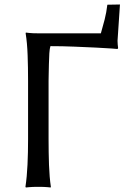

<svg xmlns="http://www.w3.org/2000/svg" viewBox="-20 -832 568 855"><path d="M196.3 -471.7V-212.4Q196.3 -152.8 198.2 -97.7Q200.2 -42.5 206.5 0L205.6 2.9Q205.6 2.9 191.9 1.5Q178.2 0 150.4 0Q124 0 109.6 1.5Q95.2 2.9 95.2 2.9L93.3 0Q100.1 -45.4 102.5 -99.1Q105 -152.8 105 -212.4V-471.7Q105 -531.2 103 -586.2Q101.1 -641.1 94.2 -683.6L95.2 -687Q95.2 -687 109.6 -685.3Q124 -683.6 150.4 -683.6H429.2Q438 -713.4 446 -745.1Q454.1 -776.9 458 -811L514.2 -812L503.4 -650.4Q503.4 -643.6 504.2 -633.8Q504.9 -624 505.9 -618.2L503.4 -613.8Q503.4 -613.8 476.8 -616Q450.2 -618.2 406.7 -620.1Q363.3 -622.1 310.5 -624.3Q257.8 -626.5 204.6 -626.5Q201.2 -617.2 199.7 -594.7Q198.2 -572.3 197.8 -546.4Q197.3 -520.5 196.8 -499.3Q196.3 -478 196.3 -471.7Z"/></svg>

Font: Kurinto Seri
Style: Regular
Weight: 400
Designer: Kurinto was developed by Clint Goss from a range of fonts that are compatible with the SIL Open Font License Version 1.1
Foundry: Clinton F. Goss
Version: Version 2.196; July 25, 2020